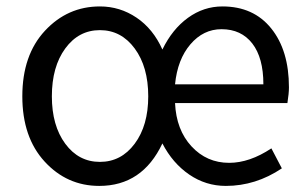

<svg xmlns="http://www.w3.org/2000/svg" viewBox="-20 -577 977 609"><path d="M294.9 12.7Q192.4 12.7 121.6 -64.5Q50.8 -141.6 50.8 -271.5Q50.8 -402.3 122.6 -479.5Q194.3 -556.6 296.9 -556.6Q360.4 -556.6 413.1 -521Q465.8 -485.4 495.1 -419.9Q526.4 -484.4 576.2 -520.5Q626 -556.6 685.5 -556.6Q784.2 -556.6 840.3 -486.8Q896.5 -417 896.5 -299.8Q896.5 -281.2 891.6 -250H535.2Q539.1 -165 587.4 -112.8Q635.7 -60.5 707 -60.5Q771.5 -60.5 840.8 -106.4L874 -43Q791 12.7 696.3 12.7Q632.8 12.7 580.1 -23.4Q527.3 -59.6 495.1 -122.1Q431.6 12.7 294.9 12.7ZM450.2 -271.5Q450.2 -365.2 407.2 -423.3Q364.3 -481.4 296.9 -481.4Q229.5 -481.4 187 -423.3Q144.5 -365.2 144.5 -271.5Q144.5 -178.7 187 -121.1Q229.5 -63.5 296.9 -63.5Q364.3 -63.5 407.2 -121.1Q450.2 -178.7 450.2 -271.5ZM535.2 -309.6H815.4Q815.4 -393.6 780.3 -439Q745.1 -484.4 682.6 -484.4Q625 -484.4 584 -436.5Q543 -388.7 535.2 -309.6Z"/></svg>

Font: Nasu
Style: Regular
Weight: 400
Designer: Ryoko NISHIZUKA (kana &amp; ideographs); Paul D. Hunt (Latin, Greek &amp; Cyrillic); Wenlong ZHANG (bopomofo); Sandoll C
Version: Version 2014.1215